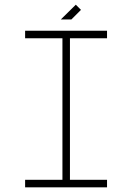

<svg xmlns="http://www.w3.org/2000/svg" viewBox="-20 -798 562 818"><path d="M278 -635V-32H436V0H87V-32H246V-635H87V-667H436V-635ZM284 -715H239L303 -778L325 -756Z"/></svg>

Font: Zector
Style: Regular
Weight: 400
Designer: GGBot
Version: 0.72